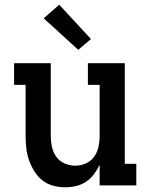

<svg xmlns="http://www.w3.org/2000/svg" viewBox="-20 -789 640 817"><path d="M257 8Q231 8 205.5 1Q180 -6 160 -22Q140 -38 126 -60.5Q112 -83 103.5 -107.5Q95 -132 92 -158Q89 -184 89 -210V-428H40V-520H196V-210Q196 -187 201 -164Q206 -141 219.5 -122Q233 -103 255 -93.5Q277 -84 300 -84Q323 -84 345 -93.5Q367 -103 380.5 -122Q394 -141 399 -164Q404 -187 404 -210V-428H354V-520H511V-92H560V0H404V-88Q394 -67 380 -48Q366 -29 346.5 -16Q327 -3 304 2.5Q281 8 257 8ZM313 -577 166 -711 232 -769 367 -623Z"/></svg>

Font: Iosevka Etoile Semibold
Style: Regular
Weight: 600
Designer: Belleve Invis
Foundry: Belleve Invis
Version: Version 22.1.2; ttfautohint (v1.8.4)